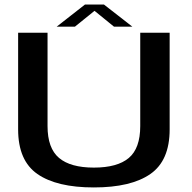

<svg xmlns="http://www.w3.org/2000/svg" viewBox="-20 -818 842 842"><path d="M391.5 4Q229 4 144.2 -54.8Q59.5 -113.5 59.5 -250.5V-674.5H188.5V-265Q188.5 -168 238.8 -125.5Q289 -83 391.8 -83Q494.5 -83 544.8 -125.2Q595 -167.5 595 -265V-674.5H724V-250.5Q724 -113.5 639.2 -54.8Q554.5 4 391.5 4ZM228.5 -701 352.5 -798H436L560.5 -701H480L394.5 -770.5L308.5 -701Z"/></svg>

Font: Anybody ExtraExpanded Medium
Style: Regular
Weight: 500
Width: 8
Designer: Tyler Finck
Foundry: Etcetera Type Company
Version: Version 1.010; ttfautohint (v1.8.3) -l 8 -r 50 -G 200 -x 14 